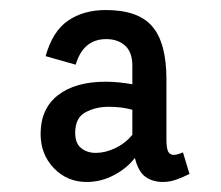

<svg xmlns="http://www.w3.org/2000/svg" viewBox="-20 -735 440 383"><path d="M192 -657Q146 -657 131 -606L71 -623Q85 -673 116 -694Q147 -715 191 -715Q256 -715 284 -682Q312 -649 312 -577V-457Q312 -439 315.5 -432.5Q319 -426 327 -426Q333 -426 345 -431L358 -388Q346 -382 332.5 -377Q319 -372 305 -372Q285 -372 270.5 -382Q256 -392 249 -420Q234 -400 208 -386Q182 -372 153 -372Q114 -372 87.5 -399.5Q61 -427 61 -468Q61 -518 95.5 -545Q130 -572 191 -572Q205 -572 218.5 -570.5Q232 -569 244 -567V-604Q244 -631 229.5 -644Q215 -657 192 -657ZM130 -470Q130 -449 142 -439.5Q154 -430 171 -430Q190 -430 210 -439.5Q230 -449 244 -466V-516Q223 -522 197 -522Q171 -522 150.5 -511Q130 -500 130 -470Z"/></svg>

Font: Orienta
Style: Regular
Weight: 400
Designer: Eduardo Rodriguez Tunni
Foundry: Eduardo Rodriguez Tunni
Version: Version 1.001